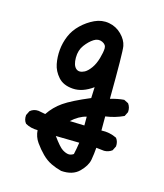

<svg xmlns="http://www.w3.org/2000/svg" viewBox="-102 -614 705 823"><g transform="rotate(15 250.0 -202.5)"><path d="M246.1 130.9Q222.7 125 200.2 114.3Q177.7 103.5 158.2 84Q138.7 64.5 122.1 41Q105.5 17.6 103.5 -11.7Q72.3 -11.7 48.8 -25.4Q37.1 -39.1 39.1 -61.5L48.8 -81.1Q64.5 -94.7 85.9 -92.8L117.2 -86.9Q140.6 -122.1 175.8 -146.5Q210.9 -170.9 290 -204.1L292 -252.9Q246.1 -219.7 203.1 -222.7Q160.2 -225.6 137.7 -251Q115.2 -276.4 109.4 -306.6Q103.5 -336.9 106.4 -369.1Q109.4 -401.4 122.1 -431.6Q134.8 -461.9 160.2 -486.3Q185.5 -510.7 216.8 -525.4Q248 -540 280.8 -534.2Q313.5 -528.3 336.9 -504.9Q360.4 -481.4 365.2 -455.1Q370.1 -428.7 368.2 -221.7Q401.4 -231.4 428.7 -233.4L448.2 -223.6Q460 -208 458 -186.5L448.2 -167Q411.1 -149.4 368.2 -143.6V-81.1Q405.3 -83 436.5 -67.4Q448.2 -52.7 446.3 -31.2L436.5 -11.7Q420.9 0 401.4 0L366.2 -3.9Q364.3 23.4 359.4 50.8Q354.5 78.1 326.2 106.4Q297.9 134.8 246.1 130.9ZM280.3 46.9Q286.1 21.5 290 -5.9L185.5 -7.8Q215.8 34.2 231 43.5Q246.1 52.7 257.3 53.7Q268.6 54.7 280.3 46.9ZM292 -83V-122.1Q258.8 -114.3 226.6 -85ZM234.4 -307.6Q248 -315.4 261.2 -334Q274.4 -352.5 282.2 -379.9Q290 -407.2 290.5 -424.3Q291 -441.4 272.5 -449.7Q253.9 -458 234.9 -445.8Q215.8 -433.6 198.7 -410.6Q181.6 -387.7 181.6 -354.5Q181.6 -321.3 195.8 -308.1Q210 -294.9 234.4 -307.6Z"/></g></svg>

Font: JasonHandwriting1
Style: Regular
Weight: 400
Version: Version 1.48.20